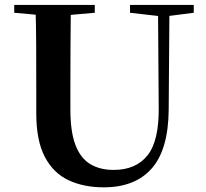

<svg xmlns="http://www.w3.org/2000/svg" viewBox="-20 -761 858 799"><path d="M411.6 18.6Q328.6 18.6 265.1 -11.1Q201.7 -40.8 166.3 -108.6Q130.9 -176.3 130.9 -290V-400.9Q130.9 -485.1 130.6 -570.6Q130.2 -656.1 127.5 -740.5H274.9Q273.9 -656.3 273.4 -571.6Q272.9 -486.9 272.9 -400.9V-305Q272.9 -213.4 293.8 -158.2Q314.7 -102.9 355.1 -78.4Q395.4 -53.9 453 -53.9Q545.1 -53.9 593.5 -114Q641.9 -174.1 640.5 -312.5L637.5 -740.5H685.2L682 -304.3Q680.6 -138.8 611.5 -60.1Q542.4 18.6 411.6 18.6ZM39.2 -707.9V-740.5H374.4V-707.9L218.8 -694.2H191.8ZM521.1 -707.9V-740.5H786.3V-707.9L674.7 -693.5H646.5Z"/></svg>

Font: Noto Serif KR
Style: Regular
Weight: 200
Designer: Ryoko NISHIZUKA 西塚涼子 (kana & ideographs); Frank Grießhammer (Latin, Greek & Cyrillic); Wenlong ZHANG 张文龙 (bopomofo); San
Foundry: Adobe
Version: Version 2.001;hotconv 1.1.0;makeotfexe 2.6.0